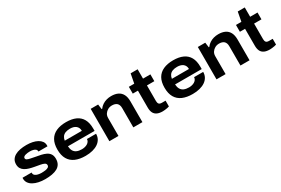

<svg xmlns="http://www.w3.org/2000/svg" viewBox="75 -1687 3958 2707"><g transform="rotate(-30 2054.0 -333.5)"><path d="M309 12Q252 12 203 1.5Q154 -9 117 -29.5Q80 -50 59 -80.5Q38 -111 38 -151Q38 -155 38.5 -159Q39 -163 40 -166H187Q187 -165 186.5 -162Q186 -159 186 -157Q187 -133 204.5 -118.5Q222 -104 250.5 -97.5Q279 -91 311 -91Q340 -91 368.5 -95Q397 -99 415.5 -110.5Q434 -122 434 -144Q434 -168 411.5 -180Q389 -192 350 -199Q311 -206 261 -215Q221 -222 183.5 -233Q146 -244 117 -261.5Q88 -279 71 -306.5Q54 -334 54 -375Q54 -418 73.5 -449Q93 -480 128 -500Q163 -520 211 -529.5Q259 -539 316 -539Q368 -539 413 -529.5Q458 -520 492.5 -501Q527 -482 546.5 -454.5Q566 -427 566 -391Q566 -386 565.5 -381Q565 -376 565 -374H418V-380Q418 -399 404 -411Q390 -423 366.5 -429.5Q343 -436 313 -436Q297 -436 277.5 -434Q258 -432 240.5 -427Q223 -422 212 -413Q201 -404 201 -390Q201 -371 220.5 -361Q240 -351 272.5 -345Q305 -339 342 -331Q386 -324 428.5 -314.5Q471 -305 505.5 -288.5Q540 -272 560.5 -242Q581 -212 581 -163Q581 -114 561.5 -80Q542 -46 505.5 -26Q469 -6 419 3Q369 12 309 12Z M965 12Q869 12 801.5 -17.5Q734 -47 698.5 -108Q663 -169 663 -263Q663 -357 698 -418Q733 -479 800 -509Q867 -539 960 -539Q1054 -539 1118.5 -509.5Q1183 -480 1216 -420.5Q1249 -361 1249 -271V-230H815Q818 -184 835 -154Q852 -124 885 -109.5Q918 -95 967 -95Q990 -95 1013.5 -100.5Q1037 -106 1055.5 -117Q1074 -128 1086 -145Q1098 -162 1099 -185H1247Q1247 -139 1227 -102.5Q1207 -66 1170 -40.5Q1133 -15 1081 -1.5Q1029 12 965 12ZM816 -321H1094Q1094 -350 1084 -370.5Q1074 -391 1056.5 -404.5Q1039 -418 1015.5 -424.5Q992 -431 963 -431Q920 -431 888.5 -419Q857 -407 839 -382Q821 -357 816 -321Z M1357 0V-527H1478L1489 -446H1497Q1521 -478 1552 -498.5Q1583 -519 1619.5 -529Q1656 -539 1695 -539Q1759 -539 1803.5 -517.5Q1848 -496 1871.5 -451.5Q1895 -407 1895 -338V0H1747V-314Q1747 -342 1739.5 -362Q1732 -382 1718 -394.5Q1704 -407 1684 -413Q1664 -419 1639 -419Q1602 -419 1572 -402.5Q1542 -386 1523.5 -358Q1505 -330 1505 -292V0Z M2221 12Q2165 12 2130 -5Q2095 -22 2078.5 -55.5Q2062 -89 2062 -141V-416H1978V-527H2066L2095 -679H2209V-527H2329V-416H2209V-162Q2209 -131 2222 -115Q2235 -99 2271 -99H2329V-5Q2317 0 2297.5 3.5Q2278 7 2257.5 9.5Q2237 12 2221 12Z M2709 12Q2613 12 2545.5 -17.5Q2478 -47 2442.5 -108Q2407 -169 2407 -263Q2407 -357 2442 -418Q2477 -479 2544 -509Q2611 -539 2704 -539Q2798 -539 2862.5 -509.5Q2927 -480 2960 -420.5Q2993 -361 2993 -271V-230H2559Q2562 -184 2579 -154Q2596 -124 2629 -109.5Q2662 -95 2711 -95Q2734 -95 2757.5 -100.5Q2781 -106 2799.5 -117Q2818 -128 2830 -145Q2842 -162 2843 -185H2991Q2991 -139 2971 -102.5Q2951 -66 2914 -40.5Q2877 -15 2825 -1.5Q2773 12 2709 12ZM2560 -321H2838Q2838 -350 2828 -370.5Q2818 -391 2800.5 -404.5Q2783 -418 2759.5 -424.5Q2736 -431 2707 -431Q2664 -431 2632.5 -419Q2601 -407 2583 -382Q2565 -357 2560 -321Z M3101 0V-527H3222L3233 -446H3241Q3265 -478 3296 -498.5Q3327 -519 3363.5 -529Q3400 -539 3439 -539Q3503 -539 3547.5 -517.5Q3592 -496 3615.5 -451.5Q3639 -407 3639 -338V0H3491V-314Q3491 -342 3483.5 -362Q3476 -382 3462 -394.5Q3448 -407 3428 -413Q3408 -419 3383 -419Q3346 -419 3316 -402.5Q3286 -386 3267.5 -358Q3249 -330 3249 -292V0Z M3965 12Q3909 12 3874 -5Q3839 -22 3822.5 -55.5Q3806 -89 3806 -141V-416H3722V-527H3810L3839 -679H3953V-527H4073V-416H3953V-162Q3953 -131 3966 -115Q3979 -99 4015 -99H4073V-5Q4061 0 4041.5 3.5Q4022 7 4001.5 9.5Q3981 12 3965 12Z"/></g></svg>

Font: Archivo SemiExpanded
Style: Bold
Weight: 700
Width: 6
Designer: Hector Gatti
Foundry: Omnibus-Type
Version: Version 2.001